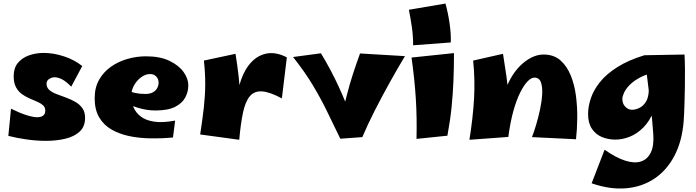

<svg xmlns="http://www.w3.org/2000/svg" viewBox="-20 -772 3916 1081"><path d="M239 21Q185 21 129 13Q73 5 27 -7L42 -160Q62 -150 89 -138.5Q116 -127 143 -119.5Q170 -112 189 -112Q203 -112 213 -115.5Q223 -119 229 -127.5Q235 -136 235 -149Q235 -168 222 -179.5Q209 -191 189 -199.5Q169 -208 146 -218Q123 -228 103 -242.5Q83 -257 70 -281Q57 -305 57 -343Q57 -389 80.5 -417.5Q104 -446 142.5 -460Q181 -474 226 -474Q282 -474 341 -454.5Q400 -435 443 -400L381 -284Q352 -314 329 -325.5Q306 -337 288 -337Q272 -337 257 -327.5Q242 -318 242 -301Q242 -279 257.5 -265.5Q273 -252 298 -242.5Q323 -233 350.5 -223Q378 -213 403 -199Q428 -185 443.5 -163.5Q459 -142 459 -108Q459 -59 428.5 -31Q398 -3 348 9Q298 21 239 21Z M954 2Q890 8 826.5 7Q763 6 706.5 -6Q650 -18 606.5 -43.5Q563 -69 538 -112Q513 -155 513 -219Q513 -279 538 -323Q563 -367 605 -396.5Q647 -426 698.5 -440.5Q750 -455 802 -455Q881 -455 934 -429.5Q987 -404 1014 -366Q1041 -328 1040 -288Q1040 -255 1023 -223Q1006 -191 966 -170.5Q926 -150 855 -150Q830 -150 805 -154Q780 -158 755.5 -165.5Q731 -173 708 -183.5Q685 -194 665 -207L694 -266Q716 -254 741.5 -248.5Q767 -243 798 -243Q823 -243 839.5 -251.5Q856 -260 864.5 -275Q873 -290 873 -307Q873 -320 867.5 -330.5Q862 -341 851.5 -348Q841 -355 824 -355Q799 -355 774.5 -337Q750 -319 734.5 -291Q719 -263 719 -232Q719 -199 731.5 -168.5Q744 -138 772.5 -116Q801 -94 848.5 -87Q896 -80 966 -93Z M1327 15 1310 -171Q1314 -257 1337 -322Q1360 -387 1398.5 -425.5Q1437 -464 1487 -471.5Q1537 -479 1595 -449L1567 -218Q1498 -255 1454.5 -257.5Q1411 -260 1386 -229.5Q1361 -199 1348 -137.5Q1335 -76 1327 15ZM1327 15 1107 -15Q1120 -99 1127.5 -165.5Q1135 -232 1135.5 -295Q1136 -358 1128 -431L1306 -469Q1317 -401 1323.5 -342.5Q1330 -284 1332 -228Q1334 -172 1332.5 -113Q1331 -54 1327 15Z M1896 9Q1858 -69 1823 -141.5Q1788 -214 1743 -289.5Q1698 -365 1630 -451L1787 -472Q1816 -424 1841 -377Q1866 -330 1887.5 -283Q1909 -236 1928 -189.5Q1947 -143 1963 -95L2020 0ZM2020 0 1896 -83Q1916 -171 1932.5 -235.5Q1949 -300 1967 -355Q1985 -410 2007 -471L2260 -456Q2219 -388 2175 -309Q2131 -230 2090.5 -150.5Q2050 -71 2020 0Z M2306 -517Q2306 -570 2299 -619Q2292 -668 2282 -717L2488 -752Q2502 -703 2511 -642Q2520 -581 2518 -533ZM2499 -8 2325 10Q2328 -109 2321 -218.5Q2314 -328 2297 -448L2536 -473Q2536 -390 2533 -316.5Q2530 -243 2522.5 -169Q2515 -95 2499 -8Z M3223 12 2975 0Q2985 -25 2997.5 -66Q3010 -107 3020 -153Q3030 -199 3032.5 -240.5Q3035 -282 3025.5 -308.5Q3016 -335 2989 -335Q2971 -335 2950.5 -314Q2930 -293 2909 -251.5Q2888 -210 2870.5 -147.5Q2853 -85 2842 -1L2805 -141Q2805 -193 2818.5 -241Q2832 -289 2855 -330Q2878 -371 2908 -401Q2938 -431 2972 -448Q3006 -465 3040 -465Q3098 -465 3135 -432.5Q3172 -400 3193.5 -347Q3215 -294 3223 -230.5Q3231 -167 3230 -103.5Q3229 -40 3223 12ZM2842 -1 2623 15Q2643 -111 2649 -216.5Q2655 -322 2644 -431L2812 -469Q2823 -401 2831 -344.5Q2839 -288 2842.5 -235.5Q2846 -183 2846 -126.5Q2846 -70 2842 -1Z M3311 260 3384 71Q3448 116 3500 132.5Q3552 149 3589 137Q3626 125 3644.5 86Q3663 47 3658 -18Q3655 -62 3651 -104Q3647 -146 3641 -195.5Q3635 -245 3627 -309Q3619 -373 3608 -461L3834 -465Q3836 -430 3836.5 -382.5Q3837 -335 3836 -282.5Q3835 -230 3833.5 -179.5Q3832 -129 3829 -87Q3820 23 3777.5 104.5Q3735 186 3665.5 233Q3596 280 3505.5 288Q3415 296 3311 260ZM3445 14Q3404 14 3369 -0.5Q3334 -15 3312.5 -47Q3291 -79 3291 -130Q3291 -172 3306.5 -218.5Q3322 -265 3358 -310Q3394 -355 3455.5 -394Q3517 -433 3608 -461L3680 -367Q3624 -357 3586 -337Q3548 -317 3525.5 -294Q3503 -271 3493.5 -250Q3484 -229 3484 -215Q3484 -188 3500.5 -171Q3517 -154 3538 -154Q3558 -154 3580 -164.5Q3602 -175 3617.5 -200.5Q3633 -226 3633 -272L3692 -299Q3687 -210 3662.5 -150Q3638 -90 3602 -54Q3566 -18 3525 -2Q3484 14 3445 14Z"/></svg>

Font: Marhey Light
Style: Bold
Weight: 700
Version: Version 1.000